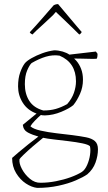

<svg xmlns="http://www.w3.org/2000/svg" viewBox="-20 -703 526 935"><path d="M161 212Q134 209 106 190.5Q78 172 58.5 140Q39 108 39 66Q50 56 72 37.5Q94 19 119.5 -1.5Q145 -22 167 -38Q138 -46 116 -57.5Q94 -69 91 -95L158 -150Q114 -166 91 -202.5Q68 -239 68 -282Q68 -321 78 -349.5Q88 -378 101 -395Q111 -407 134 -420Q157 -433 185.5 -443.5Q214 -454 244 -458Q264 -458 285 -452Q305 -446 318 -437L447 -452L455 -441Q455 -437 454.5 -430Q454 -423 451 -417Q440 -416 418.5 -416.5Q397 -417 374.5 -417.5Q352 -418 341 -418L345 -414L351 -408Q366 -391 375 -367.5Q384 -344 384 -315Q384 -278 369.5 -245.5Q355 -213 337 -191Q318 -175 278.5 -158.5Q239 -142 199 -141Q192 -141 187.5 -141.5Q183 -142 179 -143Q167 -133 150.5 -116Q134 -99 128 -88Q142 -75 177.5 -67Q213 -59 255.5 -54Q298 -49 332 -45Q371 -40 399 -34.5Q427 -29 442 -16Q457 -3 457 24Q457 56 445 89Q433 122 405 146Q385 160 349 175.5Q313 191 264.5 201.5Q216 212 161 212ZM191 -165Q225 -165 251.5 -172.5Q278 -180 307 -196Q330 -222 340 -251Q350 -280 350 -307Q350 -398 270 -432Q237 -437 203.5 -427Q170 -417 134 -396Q124 -387 112.5 -360.5Q101 -334 101 -293Q101 -246 122.5 -212Q144 -178 191 -165ZM178 187Q214 187 252.5 179.5Q291 172 324 160Q357 148 379 134Q394 124 404.5 100Q415 76 418.5 50.5Q422 25 418 9Q410 1 381 -5Q352 -11 314 -15.5Q276 -20 242 -24Q208 -28 190 -32Q165 -12 139 10.5Q113 33 95 50.5Q77 68 75 72Q72 92 86.5 119.5Q101 147 125.5 167.5Q150 188 178 187ZM156 -553 138 -535Q135 -536 130.5 -539.5Q126 -543 125 -546Q155 -578 184 -611.5Q213 -645 241 -677Q251 -683 263 -683L354 -575L378 -547Q377 -545 373.5 -540.5Q370 -536 366 -535Q355 -546 334 -566.5Q313 -587 290.5 -608.5Q268 -630 252 -645L238 -629Q218 -610 198.5 -592Q179 -574 156 -553Z"/></svg>

Font: Labrada ExtraLight
Style: Regular
Weight: 200
Designer: Mercedes Jáuregui
Foundry: Omnibus-Type Team
Version: Version 1.000; ttfautohint (v1.8.4.7-5d5b)